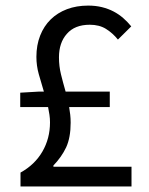

<svg xmlns="http://www.w3.org/2000/svg" viewBox="-20 -670 537 690"><path d="M452.6 0H53.7V-49.8Q105 -78.1 132.3 -125.2Q159.7 -172.4 159.7 -230Q159.7 -244.1 157.7 -257.6Q155.8 -271 152.8 -285.2H52.7V-336.9L119.6 -340.8H137.7Q127.9 -373 119.4 -403.3Q110.8 -433.6 110.8 -465.8Q110.8 -507.8 124.3 -542Q137.7 -576.2 162.1 -600.1Q186.5 -624 220.7 -637Q254.9 -649.9 296.9 -649.9Q323.7 -649.9 346.4 -644.3Q369.1 -638.7 388.2 -628.7Q407.2 -618.7 422.9 -605Q438.5 -591.3 451.7 -575.2L403.8 -527.8Q384.8 -551.3 360.8 -566.2Q336.9 -581.1 302.7 -581.1Q248.5 -581.1 220.2 -548.3Q191.9 -516.6 191.9 -463.9Q191.9 -432.1 199.2 -402.6Q206.5 -373 215.8 -340.8H374.5V-285.2H228.5Q231 -271 232.4 -257.6Q233.9 -244.1 233.9 -229Q233.9 -175.8 217.8 -140.6Q201.2 -105.5 171.9 -75.2V-70.8H452.6Z"/></svg>

Font: Kawthoolei
Style: Regular
Weight: 400
Designer: Moe Zed
Foundry: Moe Zed
Version: Version 1.000;July 10, 2024;FontCreator 14.0.0.2901 32-bit